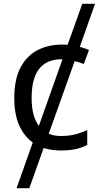

<svg xmlns="http://www.w3.org/2000/svg" viewBox="-20 -780 520 1008"><path d="M300 10Q250 10 209 -3L134 208H67L152 -32Q107 -64 81 -121.5Q55 -179 55 -265Q55 -364 88 -426Q121 -488 177.5 -517Q234 -546 306 -546Q320 -546 335 -545L412 -760H479L399 -534Q427 -527 447 -517L420 -444Q410 -448 397.5 -452Q385 -456 372 -459L236 -78Q263 -66 299 -66Q343 -66 376.5 -75Q410 -84 438 -97V-19Q411 -5 378.5 2.5Q346 10 300 10ZM146 -266Q146 -170 184 -119L308 -469H304Q146 -469 146 -266Z"/></svg>

Font: Noto Sans Living
Style: Regular
Weight: 400
Designer: Monotype Design Team
Foundry: Monotype Imaging Inc.
Version: Version 2.013; ttfautohint (v1.8.4.7-5d5b)